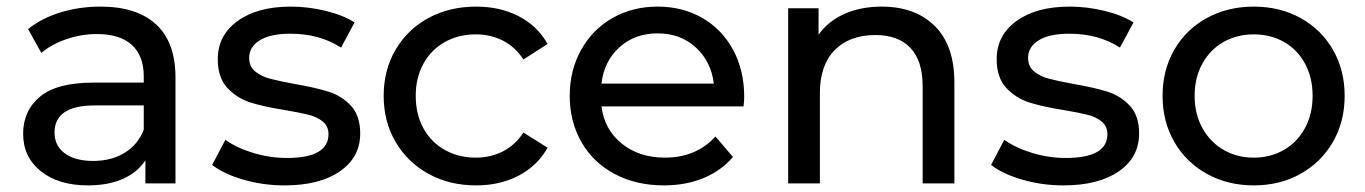

<svg xmlns="http://www.w3.org/2000/svg" viewBox="-20 -555 4131 581"><path d="M511 -320V0H420V-70Q396 -33 351.5 -13.5Q307 6 246 6Q157 6 103.5 -37Q50 -80 50 -150Q50 -220 101 -262.5Q152 -305 263 -305H415V-324Q415 -386 379 -419Q343 -452 273 -452Q226 -452 181 -436.5Q136 -421 105 -395L65 -467Q106 -500 163 -517.5Q220 -535 284 -535Q394 -535 452.5 -481Q511 -427 511 -320ZM415 -162V-236H267Q145 -236 145 -154Q145 -114 176 -91Q207 -68 262 -68Q317 -68 357 -92.5Q397 -117 415 -162Z M622 -56 662 -132Q697 -107 747 -92Q797 -77 848 -77Q974 -77 974 -149Q974 -173 957 -187Q940 -201 914.5 -207.5Q889 -214 842 -222Q778 -232 737.5 -245Q697 -258 668 -289Q639 -320 639 -376Q639 -448 699 -491.5Q759 -535 860 -535Q913 -535 966 -522Q1019 -509 1053 -487L1012 -411Q947 -453 859 -453Q798 -453 766 -433Q734 -413 734 -380Q734 -354 752 -339Q770 -324 796.5 -317Q823 -310 871 -301Q935 -290 974.5 -277.5Q1014 -265 1042 -235Q1070 -205 1070 -151Q1070 -79 1008.5 -36.5Q947 6 841 6Q776 6 716 -11.5Q656 -29 622 -56Z M1141 -265Q1141 -343 1177 -404.5Q1213 -466 1276.5 -500.5Q1340 -535 1421 -535Q1493 -535 1549.5 -506Q1606 -477 1637 -422L1564 -375Q1539 -413 1502 -432Q1465 -451 1420 -451Q1368 -451 1326.5 -428Q1285 -405 1261.5 -362.5Q1238 -320 1238 -265Q1238 -209 1261.5 -166.5Q1285 -124 1326.5 -101Q1368 -78 1420 -78Q1465 -78 1502 -97Q1539 -116 1564 -154L1637 -108Q1606 -53 1549.5 -23.5Q1493 6 1421 6Q1340 6 1276.5 -29Q1213 -64 1177 -125.5Q1141 -187 1141 -265Z M2230 -233H1800Q1809 -163 1861.5 -120.5Q1914 -78 1992 -78Q2087 -78 2145 -142L2198 -80Q2162 -38 2108.5 -16Q2055 6 1989 6Q1905 6 1840 -28.5Q1775 -63 1739.5 -125Q1704 -187 1704 -265Q1704 -342 1738.5 -404Q1773 -466 1833.5 -500.5Q1894 -535 1970 -535Q2046 -535 2105.5 -500.5Q2165 -466 2198.5 -404Q2232 -342 2232 -262Q2232 -251 2230 -233ZM1800 -302H2140Q2132 -369 2085.5 -411.5Q2039 -454 1970 -454Q1901 -454 1854.5 -412Q1808 -370 1800 -302Z M2868 -305V0H2772V-294Q2772 -371 2735 -410Q2698 -449 2629 -449Q2551 -449 2506 -403.5Q2461 -358 2461 -273V0H2365V-530H2457V-450Q2486 -491 2535.5 -513Q2585 -535 2648 -535Q2749 -535 2808.5 -476.5Q2868 -418 2868 -305Z M2979 -56 3019 -132Q3054 -107 3104 -92Q3154 -77 3205 -77Q3331 -77 3331 -149Q3331 -173 3314 -187Q3297 -201 3271.5 -207.5Q3246 -214 3199 -222Q3135 -232 3094.5 -245Q3054 -258 3025 -289Q2996 -320 2996 -376Q2996 -448 3056 -491.5Q3116 -535 3217 -535Q3270 -535 3323 -522Q3376 -509 3410 -487L3369 -411Q3304 -453 3216 -453Q3155 -453 3123 -433Q3091 -413 3091 -380Q3091 -354 3109 -339Q3127 -324 3153.5 -317Q3180 -310 3228 -301Q3292 -290 3331.5 -277.5Q3371 -265 3399 -235Q3427 -205 3427 -151Q3427 -79 3365.5 -36.5Q3304 6 3198 6Q3133 6 3073 -11.5Q3013 -29 2979 -56Z M3498 -265Q3498 -343 3533.5 -404.5Q3569 -466 3632 -500.5Q3695 -535 3774 -535Q3853 -535 3915.5 -500.5Q3978 -466 4013.5 -404.5Q4049 -343 4049 -265Q4049 -187 4013.5 -125.5Q3978 -64 3915.5 -29Q3853 6 3774 6Q3695 6 3632 -29Q3569 -64 3533.5 -125.5Q3498 -187 3498 -265ZM3952 -265Q3952 -320 3929 -362.5Q3906 -405 3865.5 -428Q3825 -451 3774 -451Q3723 -451 3682.5 -428Q3642 -405 3618.5 -362.5Q3595 -320 3595 -265Q3595 -210 3618.5 -167.5Q3642 -125 3682.5 -101.5Q3723 -78 3774 -78Q3825 -78 3865.5 -101.5Q3906 -125 3929 -167.5Q3952 -210 3952 -265Z"/></svg>

Font: APTA Sans Medium
Style: Bold
Weight: 500
Version: Version 7.200